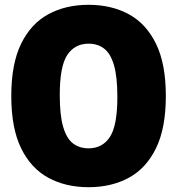

<svg xmlns="http://www.w3.org/2000/svg" viewBox="-20 -770 738 800"><path d="M349 10Q254 10 181.5 -29.2Q109 -68.5 68 -152.2Q27 -236 27 -370Q27 -504 68 -587.8Q109 -671.5 181.5 -710.8Q254 -750 349 -750Q444 -750 516.5 -710.8Q589 -671.5 630 -587.8Q671 -504 671 -370Q671 -236 630 -152.2Q589 -68.5 516.5 -29.2Q444 10 349 10ZM349 -152Q407 -152 438 -199.5Q469 -247 469 -366Q469 -449.5 455 -498Q441 -546.5 414.2 -567.2Q387.5 -588 349 -588Q291.5 -588 260.2 -540.8Q229 -493.5 229 -374Q229 -290.5 243 -242Q257 -193.5 283.8 -172.8Q310.5 -152 349 -152Z"/></svg>

Font: Encode Sans Condensed Black
Style: Regular
Weight: 900
Width: 3
Designer: Multiple Designers
Foundry: Impallari Type
Version: Version 3.000; ttfautohint (v1.8.3) -l 8 -r 50 -G 200 -x 14 